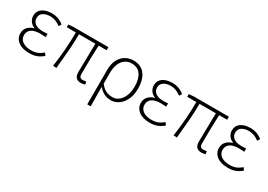

<svg xmlns="http://www.w3.org/2000/svg" viewBox="6 -1335 3246 2325"><g transform="rotate(30 1628.5 -172.5)"><path d="M57 -143Q57 -197 88.5 -230.5Q120 -264 172 -279V-284Q131 -299 108.5 -332.5Q86 -366 86 -406Q86 -471 136 -507Q186 -543 272 -543Q362 -543 436 -484L415 -449Q379 -475 344.5 -488.5Q310 -502 271 -502Q211 -502 172.5 -476.5Q134 -451 134 -402Q134 -355 171 -326.5Q208 -298 284 -298Q304 -298 313 -299L346 -301V-256Q315 -259 268 -259Q190 -259 148 -229.5Q106 -200 106 -146Q106 -91 151 -59.5Q196 -28 272 -28Q319 -28 355.5 -42Q392 -56 433 -90L457 -56Q412 -18 368.5 -2.5Q325 13 267 13Q170 13 113.5 -30Q57 -73 57 -143Z M900 -89Q900 -173 905 -388L907 -487H678Q678 -385 670 -277Q662 -169 648 -31L645 3L597 0Q634 -249 634 -487H507V-525L580 -530H1064V-487H953Q944 -330 944 -83Q944 -55 956.5 -42Q969 -29 995 -29Q1007 -29 1040 -35L1048 3Q1025 13 990 13Q943 13 921.5 -12.5Q900 -38 900 -89Z M1220 -427Q1250 -484 1300 -513.5Q1350 -543 1411 -543Q1517 -543 1572 -471Q1627 -399 1627 -273Q1627 -182 1596 -119Q1566 -56 1516 -21.5Q1466 13 1410 13Q1360 13 1317 -7Q1274 -27 1234 -73Q1237 80 1237 198H1189V-282Q1189 -369 1220 -427ZM1579 -273Q1579 -380 1536.5 -440.5Q1494 -501 1409 -501Q1364 -501 1325 -477Q1283 -451 1259.5 -399Q1236 -347 1236 -270V-118Q1277 -66 1318.5 -47.5Q1360 -29 1408 -29Q1456 -29 1495.5 -60.5Q1535 -92 1557 -147.5Q1579 -203 1579 -273Z M1742 -143Q1742 -197 1773.5 -230.5Q1805 -264 1857 -279V-284Q1816 -299 1793.5 -332.5Q1771 -366 1771 -406Q1771 -471 1821 -507Q1871 -543 1957 -543Q2047 -543 2121 -484L2100 -449Q2064 -475 2029.5 -488.5Q1995 -502 1956 -502Q1896 -502 1857.5 -476.5Q1819 -451 1819 -402Q1819 -355 1856 -326.5Q1893 -298 1969 -298Q1989 -298 1998 -299L2031 -301V-256Q2000 -259 1953 -259Q1875 -259 1833 -229.5Q1791 -200 1791 -146Q1791 -91 1836 -59.5Q1881 -28 1957 -28Q2004 -28 2040.5 -42Q2077 -56 2118 -90L2142 -56Q2097 -18 2053.5 -2.5Q2010 13 1952 13Q1855 13 1798.5 -30Q1742 -73 1742 -143Z M2585 -89Q2585 -173 2590 -388L2592 -487H2363Q2363 -385 2355 -277Q2347 -169 2333 -31L2330 3L2282 0Q2319 -249 2319 -487H2192V-525L2265 -530H2749V-487H2638Q2629 -330 2629 -83Q2629 -55 2641.5 -42Q2654 -29 2680 -29Q2692 -29 2725 -35L2733 3Q2710 13 2675 13Q2628 13 2606.5 -12.5Q2585 -38 2585 -89Z M2834 -143Q2834 -197 2865.5 -230.5Q2897 -264 2949 -279V-284Q2908 -299 2885.5 -332.5Q2863 -366 2863 -406Q2863 -471 2913 -507Q2963 -543 3049 -543Q3139 -543 3213 -484L3192 -449Q3156 -475 3121.5 -488.5Q3087 -502 3048 -502Q2988 -502 2949.5 -476.5Q2911 -451 2911 -402Q2911 -355 2948 -326.5Q2985 -298 3061 -298Q3081 -298 3090 -299L3123 -301V-256Q3092 -259 3045 -259Q2967 -259 2925 -229.5Q2883 -200 2883 -146Q2883 -91 2928 -59.5Q2973 -28 3049 -28Q3096 -28 3132.5 -42Q3169 -56 3210 -90L3234 -56Q3189 -18 3145.5 -2.5Q3102 13 3044 13Q2947 13 2890.5 -30Q2834 -73 2834 -143Z"/></g></svg>

Font: Merged Yaku Han JP ExtraLight
Style: Regular
Weight: 250
Designer: Ryoko NISHIZUKA 西塚涼子 (kana, bopomofo & ideographs); Paul D. Hunt (Latin, Greek & Cyrillic); Sandoll Communications 산돌커뮤니
Foundry: Adobe
Version: Version 2.004